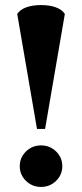

<svg xmlns="http://www.w3.org/2000/svg" viewBox="-20 -730 324 758"><path d="M48 -675Q59 -692 83.5 -701Q108 -710 142 -710Q176 -710 200.5 -701Q225 -692 236 -675L158 -221H126ZM58 -74Q58 -108 82.5 -132Q107 -156 142 -156Q177 -156 201.5 -132Q226 -108 226 -74Q226 -40 201.5 -16Q177 8 142 8Q107 8 82.5 -16Q58 -40 58 -74Z"/></svg>

Font: Chonburi
Style: Regular
Weight: 400
Designer: Thanarat Vachiruckul and Stawix Ruecha
Foundry: Cadson Demak & Katatrad
Version: Version 1.000